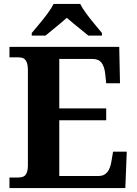

<svg xmlns="http://www.w3.org/2000/svg" viewBox="-20 -951 693 971"><path d="M279.8 -61H480Q532.7 -61 543.9 -137.2L551.8 -184.1H621.1L613.8 0H27.8V-53.2H69.8Q94.7 -53.7 104 -61.5Q121.1 -76.2 121.1 -112.8V-596.2Q121.1 -652.3 90.3 -659.2Q81.1 -661.1 69.8 -661.1H27.8V-713.9H583L586.9 -529.8H517.1L512.2 -577.1Q508.3 -613.8 493.7 -633.3Q479 -652.8 448.2 -652.8H279.8V-402.8H517.1V-342.8H279.8ZM140.6 -771V-784.2Q152.3 -798.3 168 -816.9Q232.4 -892.1 251 -931.2H385.7Q403.3 -894 468.3 -816.9Q483.9 -798.3 495.6 -784.2V-771H426.8Q334.5 -845.7 317.9 -860.8Q293.9 -838.9 210 -771Z"/></svg>

Font: DroidSerif-Bold
Style: Bold
Weight: 700
Foundry: Ascender Corporation
Version: Version 1.00 build 112